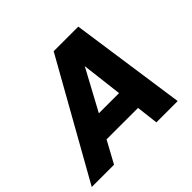

<svg xmlns="http://www.w3.org/2000/svg" viewBox="-203 -909 1109 1109"><g transform="rotate(-45 351.0 -355.0)"><path d="M-38 0H144L217 -134H474L490 0H664L562 -710H361ZM427 -522 457 -272H292Z"/></g></svg>

Font: Geist ExtraBold
Style: Italic
Weight: 800
Italic angle: -12°
Designer: Basement.studio, Andrés Briganti, Mateo Zaragoza
Foundry: Basement.studio, Vercel, Andrés Briganti, Guido Ferreyra, Mateo Zaragoza
Version: Version 1.500